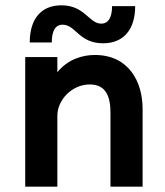

<svg xmlns="http://www.w3.org/2000/svg" viewBox="-20 -703 622 723"><path d="M368 -540C444 -540 489 -590 489 -680H402C402 -637 388 -614 361 -614C315 -614 300 -683 211 -683C136 -683 92 -633 92 -543H175C175 -586 188 -610 216 -610C265 -610 277 -540 368 -540ZM75 0H196V-267C196 -328 252 -385 318 -385C380 -385 396 -338 396 -278V0H517V-293C517 -395 465 -496 337 -496C289 -496 235 -479 196 -431V-488H75Z"/></svg>

Font: FREAK Grotesk
Style: Bold
Weight: 700
Designer: La Scuola Open Source
Foundry: La Scuola Open Source
Version: Version 1.000;PS 1.0;hotconv 1.0.72;makeotf.lib2.5.5900